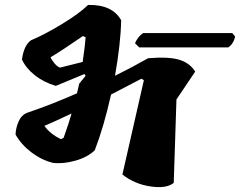

<svg xmlns="http://www.w3.org/2000/svg" viewBox="-20 -759 973 778"><path d="M921 -625 933 -611Q926 -581 905 -567H544L527 -584Q539 -611 560 -625ZM322 -459 206 -411Q156 -426 120 -455Q84 -484 69 -518Q77 -576 106 -596Q161 -619 231 -661.5Q301 -704 337 -739Q435 -741 471 -677Q469 -582 446 -452Q517 -487 580 -523Q663 -530 706 -517Q749 -504 771 -469L695 -356L684 -18Q655 6 590 -3.5Q525 -13 476 -52L563 -434L553 -440Q512 -418 430 -376Q401 -246 364 -150Q335 -122 285.5 -108Q236 -94 195 -99Q149 -110 107 -142Q65 -174 43 -214Q44 -241 55.5 -267Q67 -293 90 -302Q190 -336 292 -381L301 -420L327 -452ZM327 -608 316 -613Q238 -559 185 -527Q189 -516 201 -502Q213 -488 223 -485L315 -508Q325 -577 327 -608ZM227 -195 238 -201Q260 -263 270 -299Q198 -265 160 -249Q183 -216 227 -195Z"/></svg>

Font: Tillana
Style: Bold
Weight: 700
Designer: Lipi Raval (Devanagari, Latin), Jonny Pinhorn (Latin)
Foundry: Indian Type Foundry
Version: Version 2.002;PS 1.0;hotconv 1.0.79;makeotf.lib2.5.61930; tt